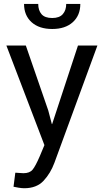

<svg xmlns="http://www.w3.org/2000/svg" viewBox="-20 -765 541 998"><path d="M231 -190.4 249.5 -120.1H251L385.3 -528.3H486.3L262.7 81.5Q242.7 135.7 206.5 174.6Q170.4 213.4 106 213.4Q94.2 213.4 77.1 210.7Q60.1 208 50.3 205.6L59.6 132.8Q58.1 132.3 77.1 133.8Q96.2 135.3 101.6 135.3Q134.3 135.3 149.4 116.9Q164.6 98.6 187 46.4L210.9 -10.7L13.2 -528.3H114.3ZM397.5 -744.6Q397.5 -685.1 358.4 -649.7Q319.3 -614.3 251.5 -614.3Q183.1 -614.3 144 -649.7Q105 -685.1 105 -744.6H178.7Q178.7 -711.4 195.8 -691.4Q212.9 -671.4 251.5 -671.4Q289.1 -671.4 306.6 -691.7Q324.2 -711.9 324.2 -744.6Z"/></svg>

Font: Roboto Web
Style: Regular
Weight: 400
Designer: Google
Version: Version 1.200310; 2013